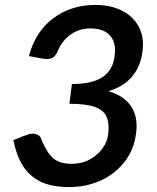

<svg xmlns="http://www.w3.org/2000/svg" viewBox="-20 -749 634 777"><path d="M260 8Q188 8 143 -14.5Q98 -37 72 -79Q46 -121 34 -182Q61 -193 75.5 -198.5Q90 -204 97.5 -206Q105 -208 112 -208Q124 -208 133.5 -203Q143 -198 146 -188Q161 -152 176.5 -129.5Q192 -107 214 -96.5Q236 -86 270 -86Q311 -86 343 -103.5Q375 -121 395 -148.5Q415 -176 418 -208Q423 -250 411 -277Q399 -304 363 -316.5Q327 -329 261 -329L271 -409Q355 -409 396.5 -438Q438 -467 444 -524Q449 -560 438.5 -584.5Q428 -609 404.5 -621.5Q381 -634 347 -634Q300 -634 265.5 -609Q231 -584 214 -543Q207 -526 196.5 -518Q186 -510 170 -510Q162 -510 145.5 -513Q129 -516 97 -522Q123 -621 195.5 -675Q268 -729 365 -729Q428 -729 473.5 -706Q519 -683 541.5 -641Q564 -599 557 -544Q552 -500 534 -467.5Q516 -435 487.5 -413.5Q459 -392 419 -380Q483 -361 511 -318Q539 -275 531 -212Q523 -144 484 -94Q445 -44 386.5 -18Q328 8 260 8Z"/></svg>

Font: Aleo SemiBold
Style: Italic
Weight: 600
Italic angle: -7°
Designer: Alessio Laiso
Foundry: Alessio Laiso
Version: Version 2.001;gftools[0.9.29]